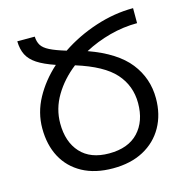

<svg xmlns="http://www.w3.org/2000/svg" viewBox="-107 -828 926 942"><g transform="rotate(-15 355.5 -357.0)"><path d="M67.9 -269Q67.9 -349.1 107.4 -421.6Q147 -494.1 212.9 -553.2Q154.8 -573.2 122.3 -594.7Q89.8 -616.2 75.4 -644.5Q61 -672.9 60.1 -713.9H148.9Q149.9 -688 160.9 -669.9Q171.9 -651.9 200.4 -637.5Q229 -623 282.2 -606.9Q362.8 -661.1 459 -692.6Q555.2 -724.1 650.9 -724.1V-647.9Q581.1 -647.9 511.5 -629.4Q441.9 -610.8 380.9 -578.1Q521 -527.8 583 -449Q645 -370.1 645 -268.1Q645 -186 609.6 -123Q574.2 -60.1 509 -25.1Q443.8 9.8 354 9.8Q263.2 9.8 199 -25.1Q134.8 -60.1 101.3 -122.6Q67.9 -185.1 67.9 -269ZM159.2 -270Q159.2 -175.8 209.5 -120.8Q259.8 -65.9 354 -65.9Q451.2 -65.9 502.7 -120.8Q554.2 -175.8 554.2 -268.1Q554.2 -356 497.6 -419.9Q440.9 -483.9 303.2 -526.9Q237.8 -476.1 198.5 -410.2Q159.2 -344.2 159.2 -270Z"/></g></svg>

Font: Kurinto Seri
Style: Regular
Weight: 400
Designer: Kurinto was developed by Clint Goss from a range of fonts that are compatible with the SIL Open Font License Version 1.1
Foundry: Clinton F. Goss
Version: Version 2.196; July 25, 2020